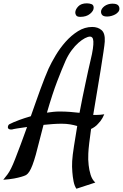

<svg xmlns="http://www.w3.org/2000/svg" viewBox="-130 -897 736 1151"><path d="M422.9 -735.4Q457 -735.4 479 -716.3Q501 -697.3 498 -647.5Q497.1 -630.9 490.2 -585.4Q483.4 -540 473.6 -478.5Q463.9 -417 451.7 -346.2Q439.5 -275.4 428.7 -208H449.2Q459 -208 470.7 -209Q482.4 -210 495.1 -211.9Q490.2 -200.2 484.4 -189.9Q478.5 -179.7 472.7 -171.9Q465.8 -163.1 459 -156.2Q450.2 -145.5 438.5 -137.2Q426.8 -128.9 416 -124Q409.2 -76.2 404.8 -38.6Q400.4 -1 399.4 23.4Q397.5 60.5 401.4 92.8Q404.3 121.1 413.1 150.4Q421.9 179.7 441.4 197.3L328.1 234.4Q316.4 217.8 311 189.9Q305.7 162.1 303.7 134.8Q300.8 102.5 302.7 68.4Q304.7 34.2 313.5 -21Q322.3 -76.2 333 -141.6Q313.5 -147.5 290.5 -151.4Q267.6 -155.3 239.3 -155.3Q213.9 -155.3 186 -153.3Q158.2 -151.4 130.9 -148.4Q119.1 -105.5 107.4 -57.6Q94.7 -5.9 84.5 30.8Q74.2 67.4 64.9 91.8Q55.7 116.2 46.4 130.9Q37.1 145.5 26.4 152.3Q14.6 158.2 -2.9 163.1Q-19.5 168 -44.9 172.9Q-70.3 177.7 -110.4 180.7Q-95.7 163.1 -85 148.4Q-74.2 133.8 -63.5 112.3Q-52.7 90.8 -39.6 57.1Q-26.4 23.4 -5.9 -31.2Q2.9 -53.7 12.2 -80.6Q21.5 -107.4 32.2 -135.7Q-2.9 -130.9 -27.3 -127Q-51.8 -123 -56.6 -121.1Q-64.5 -120.1 -69.3 -121.1Q-82 -123 -83 -133.8Q-82 -147.5 -73.7 -152.3Q-65.4 -157.2 -48.8 -164.1Q-41 -168 -13.2 -178.2Q14.6 -188.5 54.7 -200.2Q69.3 -241.2 83.5 -281.7Q97.7 -322.3 111.3 -359.4Q125 -396.5 137.7 -429.2Q150.4 -461.9 161.1 -485.4Q177.7 -521.5 203.6 -564.9Q229.5 -608.4 263.2 -646.5Q296.9 -684.6 337.4 -710Q377.9 -735.4 422.9 -735.4ZM412.1 -532.2Q422.9 -576.2 426.8 -604.5Q430.7 -632.8 429.7 -648.9Q428.7 -665 423.3 -671.4Q418 -677.7 410.2 -677.7Q397.5 -677.7 378.9 -668Q360.4 -658.2 339.8 -640.1Q319.3 -622.1 299.3 -595.2Q279.3 -568.4 263.7 -534.2Q241.2 -483.4 212.9 -409.7Q184.6 -335.9 151.4 -221.7Q170.9 -224.6 189.9 -226.6Q209 -228.5 227.5 -228.5Q260.7 -228.5 291 -226.1Q321.3 -223.6 346.7 -220.7Q355.5 -267.6 364.7 -313Q374 -358.4 382.8 -399.4Q391.6 -440.4 398.9 -474.6Q406.2 -508.8 412.1 -532.2ZM512.7 -797.9Q492.2 -797.9 483.9 -805.7Q475.6 -813.5 475.6 -827.1Q475.6 -835.9 481.4 -844.7Q487.3 -853.5 496.6 -860.4Q505.9 -867.2 518.1 -871.1Q530.3 -875 543 -875Q567.4 -875 576.7 -866.7Q585.9 -858.4 585.9 -844.7Q585.9 -834 578.6 -825.2Q571.3 -816.4 560.5 -810.5Q549.8 -804.7 537.1 -801.3Q524.4 -797.9 512.7 -797.9ZM431.6 -850.6Q431.6 -832 409.7 -814Q387.7 -795.9 351.6 -795.9Q333 -795.9 327.1 -804.2Q321.3 -812.5 321.3 -821.3Q321.3 -839.8 338.9 -858.4Q356.4 -877 390.6 -877Q406.2 -877 418.9 -872.1Q431.6 -867.2 431.6 -850.6Z"/></svg>

Font: Satisfy
Style: Regular
Weight: 400
Designer: Font Diner, Inc
Foundry: Font Diner, Inc
Version: Version 1.001